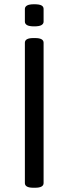

<svg xmlns="http://www.w3.org/2000/svg" viewBox="-20 -881 323 903"><path d="M137 2Q97 2 97 -20V-680Q97 -702 137 -702H145Q185 -702 185 -680V-20Q185 2 145 2ZM141 -757Q117 -757 107 -763Q97 -769 97 -779V-839Q97 -849 107 -855Q117 -861 141 -861Q165 -861 175 -855.5Q185 -850 185 -839V-779Q185 -769 175 -763Q165 -757 141 -757Z"/></svg>

Font: Asap
Style: Regular
Weight: 400
Designer: Pablo Cosgaya
Foundry: Omnibus-Type
Version: Version 3.001